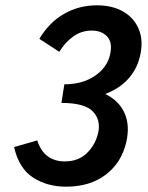

<svg xmlns="http://www.w3.org/2000/svg" viewBox="-20 -691 557 722"><path d="M349 -191Q360 -239 329.5 -271.5Q299 -304 211 -304L222 -374Q290 -374 336.5 -405.5Q383 -437 394 -486Q404 -530 383.5 -553Q363 -576 325 -576Q286 -576 255 -553.5Q224 -531 203 -496L128 -545Q165 -607 221 -639Q277 -671 344 -671Q404 -671 445 -646.5Q486 -622 503 -578.5Q520 -535 506 -478Q494 -428 459.5 -391.5Q425 -355 369 -335Q313 -315 237 -315L243 -363Q324 -363 376 -337.5Q428 -312 448.5 -265.5Q469 -219 455 -157Q437 -79 377.5 -34Q318 11 229 11Q157 11 104 -23.5Q51 -58 33 -138L120 -163Q134 -121 160.5 -102.5Q187 -84 223 -84Q275 -84 307 -115.5Q339 -147 349 -191Z"/></svg>

Font: Ysabeau Office
Style: Bold Italic
Weight: 700
Italic angle: -12°
Designer: Christian Thalmann (Catharsis Fonts)
Version: Version 2.001;gftools[0.9.30]; featfreeze: tnum,lnum,ss02